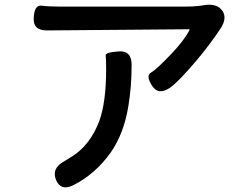

<svg xmlns="http://www.w3.org/2000/svg" viewBox="-20 -756 1040 814"><path d="M293 28Q239 56 218 8Q198 -40 247 -69Q264 -79 289 -95Q363 -143 401 -243Q430 -323 430 -463Q430 -508 428 -521Q426 -534 482 -538Q538 -543 538 -481Q538 -387 524 -305Q505 -189 449 -109Q385 -19 293 28ZM702 -385Q652 -350 625 -392Q597 -435 620 -448Q643 -461 705 -526Q761 -585 783 -628Q785 -632 780 -632L181 -627Q119 -626 123 -681Q126 -736 156 -732Q186 -728 237 -728H768Q796 -728 824 -731L851 -735Q902 -741 923 -710Q944 -679 915 -635Q870 -567 811 -497Q737 -410 702 -385Z"/></svg>

Font: Resource Han Rounded KR Medium
Style: Regular
Weight: 500
Designer: Cyano Hao (round all glyphs); Ryoko NISHIZUKA 西塚涼子 (kana, bopomofo & ideographs); Paul D. Hunt (Latin, Greek & Cyrillic)
Foundry: Cyano Hao
Version: 0.990